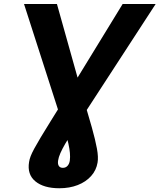

<svg xmlns="http://www.w3.org/2000/svg" viewBox="-20 -748 817 983"><path d="M103 -727.5H271.5L406.2 -247.1Q432.1 -160.2 450.2 -95.7Q468.3 -31.2 476.3 12.9Q484.4 57.1 479.5 84.5Q473.1 123.5 446.5 153.3Q419.9 183.1 377.9 199.5Q335.9 215.8 283.7 215.8Q204.1 215.8 161.1 180.4Q118.2 145 128.9 81.1Q130.9 67.4 137 51.5Q143.1 35.6 155.5 12.7Q168 -10.3 188.5 -44.7Q209 -79.1 240 -128.7Q271 -178.2 314 -247.6L607.9 -727.5H776.9L349.6 -70.3Q329.1 -38.1 314 -12Q298.8 14.2 289.3 35.6Q279.8 57.1 277.3 74.7Q274.9 91.8 281.2 101.6Q287.6 111.3 301.8 111.3Q316.4 111.3 325.7 101.1Q335 90.8 337.4 74.2Q339.8 56.6 337.9 34.9Q335.9 13.2 330.1 -12.9Q324.2 -39.1 314.5 -70.3Z"/></svg>

Font: Inter 20pt
Style: Bold Italic
Weight: 700
Italic angle: -9.3988°
Version: Version 4.001;git-66647c0bb